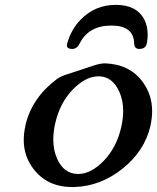

<svg xmlns="http://www.w3.org/2000/svg" viewBox="-20 -732 633 774"><path d="M447.3 -712.4Q531.2 -712.4 562 -652.8Q575.2 -626.5 575.2 -592.3Q575.2 -575.7 572.3 -557.6L571.8 -556.6Q566.9 -534.7 541.5 -534.7Q522 -534.7 521 -555.7Q519.5 -628.9 429.7 -628.9H427.2Q336.4 -628.4 300.8 -555.7Q290 -534.7 271 -534.7Q249.5 -534.7 249.5 -549.8Q249.5 -552.7 250.5 -556.2L251 -557.6Q267.1 -613.8 305.2 -652.8Q362.8 -712.4 447.3 -712.4ZM376 -424.3Q325.7 -424.3 273.4 -371.1Q221.7 -317.9 202.6 -234.9Q194.8 -200.2 194.8 -169.4Q194.8 -127 210 -92.8Q236.3 -33.2 290.5 -30.8H296.9Q347.2 -31.2 398.4 -84Q449.7 -136.7 468.8 -219.7Q476.6 -254.4 476.6 -284.7Q476.6 -327.1 460.9 -362.3Q434.1 -421.9 381.3 -424.3ZM586.4 -224.1Q563 -123 473.6 -51.8Q384.3 19.5 277.3 22H269.5Q169.9 21.5 114.3 -51.8Q75.7 -103 75.7 -167Q75.7 -195.8 82.5 -225.6V-227.1Q108.4 -337.4 209 -413.1Q222.7 -423.3 243.7 -430.2Q264.6 -436.5 295.9 -447.3Q327.1 -458 356 -467.3Q384.3 -476.6 402.3 -476.6H404.3Q504.4 -472.7 556.6 -399.9Q593.3 -348.6 593.3 -283.7Q593.3 -256.8 586.9 -227.1Z"/></svg>

Font: Caudex
Style: Bold
Weight: 700
Italic angle: -13°
Version: Version 1.04